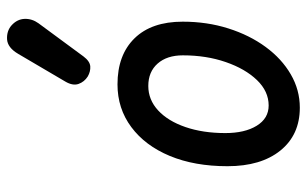

<svg xmlns="http://www.w3.org/2000/svg" viewBox="-180 -672 857 536"><g transform="rotate(-90 248.0 -404.5)"><path d="M215 4.5Q139 4.5 95.2 -49.8Q51.5 -104 51.5 -197.5Q51.5 -289.5 80.2 -358.5Q109 -427.5 160.8 -466Q212.5 -504.5 280 -504.5Q362 -504.5 408.5 -457Q455 -409.5 455 -322.5Q455 -254.5 436.2 -195.2Q417.5 -136 384.5 -91Q351.5 -46 308 -20.8Q264.5 4.5 215 4.5ZM221 -82.5Q260.5 -82.5 292 -115.2Q323.5 -148 342.2 -202.2Q361 -256.5 361 -322Q361 -366.5 338 -392.5Q315 -418.5 275.5 -418.5Q237 -418.5 207.2 -391Q177.5 -363.5 160.8 -314.8Q144 -266 144 -203.5Q144 -149 164.5 -115.8Q185 -82.5 221 -82.5ZM302 -587.5Q287 -597 281.2 -613.2Q275.5 -629.5 288 -650.5L365 -781.5Q382.5 -811.5 406 -812.8Q429.5 -814 445 -800Q462 -784.5 462.8 -763.8Q463.5 -743 450.5 -725L358 -599.5Q344.5 -581.5 330.2 -580.5Q316 -579.5 302 -587.5Z"/></g></svg>

Font: Edu AU VIC WA NT Pre Medium
Style: Regular
Weight: 500
Designer: Tina and Corey Anderson, Eben Sorkin, Mirko Velimirovic
Foundry: Google for Education
Version: Version 1.001